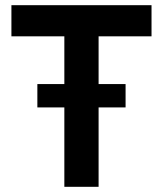

<svg xmlns="http://www.w3.org/2000/svg" viewBox="-20 -720 628 740"><path d="M228 0H360V-306H464V-396H360V-580H564V-700H24V-580H228V-396H124V-306H228Z"/></svg>

Font: Meta Space
Style: Bold
Weight: 700
Designer: Meta Pool / Florian Karsten
Foundry: Meta Pool / Florian Karsten
Version: Version 2.000;Glyphs 3.1.1 (3137)